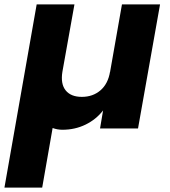

<svg xmlns="http://www.w3.org/2000/svg" viewBox="-42 -578 767 864"><path d="M678.2 -558.1 579.1 0H408.2L421.9 -81.1Q390.6 -40.5 343 -17.3Q295.4 5.9 238.8 5.9Q215.8 5.9 194.8 -2L147.9 266.1H-22L123 -558.1H293L238.8 -254.9Q230 -200.7 253.4 -171.4Q276.9 -142.1 326.2 -142.1Q376 -142.1 410.2 -171.6Q444.3 -201.2 453.1 -254.9V-252.9L506.8 -558.1Z"/></svg>

Font: Poppins
Style: Bold Italic
Weight: 700
Italic angle: -10°
Designer: Ninad Kale (Devanagari), Jonny Pinhorn (Latin)
Foundry: Indian Type Foundry
Version: Version 3.200;PS 1.000;hotconv 16.6.54;makeotf.lib2.5.65590